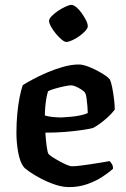

<svg xmlns="http://www.w3.org/2000/svg" viewBox="-20 -763 514 783"><path d="M262 0Q235 0 205 -10Q175 -20 147.5 -34.5Q120 -49 100.5 -62.5Q81 -76 76 -83Q62 -101 54.5 -140Q47 -179 47 -222Q47 -262 50.5 -299Q54 -336 60 -366.5Q66 -397 73 -416Q87 -425 113 -439Q139 -453 171.5 -467Q204 -481 238 -490.5Q272 -500 301 -500Q319 -500 345 -489.5Q371 -479 395 -464.5Q419 -450 428 -439Q433 -429 437.5 -406.5Q442 -384 445 -359Q448 -334 448 -316Q436 -300 419.5 -285Q403 -270 387 -258.5Q371 -247 359 -241Q343 -237 313 -232.5Q283 -228 245 -225Q207 -222 165 -222Q167 -190 170.5 -165Q174 -140 178 -135Q181 -131 193 -123Q205 -115 220.5 -106.5Q236 -98 250.5 -91.5Q265 -85 274 -85Q287 -85 307.5 -87.5Q328 -90 351 -93.5Q374 -97 394.5 -100.5Q415 -104 427 -106Q431 -102 436 -94.5Q441 -87 441 -75Q425 -60 397.5 -42Q370 -24 335.5 -12Q301 0 262 0ZM231 -284Q250 -285 271 -287Q292 -289 310 -293Q328 -297 338 -302Q338 -313 336.5 -329.5Q335 -346 333 -362Q331 -378 327 -384Q325 -389 314 -396.5Q303 -404 290.5 -409.5Q278 -415 270 -415Q261 -415 242 -411Q223 -407 204 -401.5Q185 -396 176 -391Q172 -379 169 -361.5Q166 -344 164.5 -326Q163 -308 163 -292Q175 -288 194.5 -286Q214 -284 231 -284ZM250 -592Q243 -592 231 -602Q219 -612 207.5 -626Q196 -640 188 -654.5Q180 -669 180 -678Q180 -686 190.5 -697Q201 -708 216.5 -718.5Q232 -729 247.5 -736Q263 -743 271 -743Q280 -743 291.5 -733.5Q303 -724 313.5 -709Q324 -694 331 -680Q338 -666 338 -656Q338 -648 328 -637Q318 -626 304 -616Q290 -606 275 -599Q260 -592 250 -592Z"/></svg>

Font: Texturina Medium 12pt SemiBold
Style: Regular
Weight: 600
Version: Version 1.002